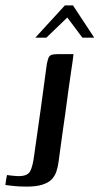

<svg xmlns="http://www.w3.org/2000/svg" viewBox="-50 -600 370 713"><path d="M-24 50Q-19 51 -4 52.5Q11 54 20 54Q53 54 62.5 35Q72 16 77 -24Q89 -109 101 -193.5Q113 -278 124 -363Q127 -377 130 -385Q133 -393 141 -396Q149 -399 165 -399Q179 -399 194 -399Q209 -399 223 -399Q220 -372 214.5 -337.5Q209 -303 204 -264.5Q199 -226 193.5 -186Q188 -146 182.5 -109Q177 -72 173 -40Q170 -19 167.5 1Q165 21 159 38Q153 55 141 67Q129 79 106.5 86Q84 93 49 93Q21 93 -1 90.5Q-23 88 -30 87Q-29 77 -27.5 68Q-26 59 -24 50ZM81 -460 191 -580H221L300 -460H256L200 -535L122 -460Z"/></svg>

Font: Genos Thin Medium
Style: Italic
Weight: 500
Italic angle: -8°
Version: Version 1.010